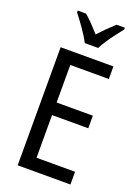

<svg xmlns="http://www.w3.org/2000/svg" viewBox="-173 -1068 795 1091"><g transform="rotate(20 224.0 -522.5)"><path d="M399 -51H80V-765H399V-689H166V-462H385V-386H166V-128H399ZM201 -834Q184 -867 155 -908.5Q126 -950 100 -983V-994H150Q171 -977 195 -952Q219 -927 242 -901Q268 -930 288.5 -950Q309 -970 335 -994H385V-983Q369 -963 349 -937Q329 -911 311 -884Q293 -857 282 -834Z"/></g></svg>

Font: Noto Sans Tamil UI Condensed
Style: Regular
Weight: 400
Width: 3
Designer: Jelle Bosma - Monotype Design Team
Foundry: Monotype Imaging Inc.
Version: Version 2.004; ttfautohint (v1.8.4.7-5d5b)